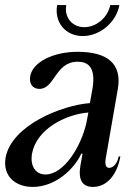

<svg xmlns="http://www.w3.org/2000/svg" viewBox="-26 -720 529 756"><path d="M340 16C397 16 436 -35 448 -104H441C436 -74 418 -59 404 -59C390 -59 386 -74 391 -100L438 -370C455 -468 398 -516 280 -516C181 -516 102 -474 93 -420C88 -394 100 -370 129 -370C190 -370 191 -477 280 -477C318 -477 353 -458 338 -370L328 -314C219 -306 19 -227 -4 -99C-16 -29 32 16 103 16C194 16 268 -57 294 -115H299L291 -70C281 -15 296 16 340 16ZM100 -115C118 -213 234 -270 322 -277L314 -235C293 -143 226 -33 153 -33C114 -33 92 -66 100 -115ZM199 -700C187 -632 232 -578 300 -578C367 -578 432 -632 444 -700H408C399 -652 354 -613 306 -613C258 -613 226 -652 235 -700Z"/></svg>

Font: RL Madena Oblique
Style: Regular
Weight: 400
Italic angle: -10°
Designer: I Kadek Wantara Putra
Foundry: Roughlines ID
Version: Version 1.000;Glyphs 3.1.2 (3151)